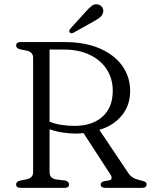

<svg xmlns="http://www.w3.org/2000/svg" viewBox="-20 -902 724 922"><path d="M605 -465Q605 -396.5 565 -347.5Q525 -298.5 457 -278.5L596.5 -70.5Q606 -56.5 619 -48.8Q632 -41 650.5 -37Q671 -32.5 677.5 -28.2Q684 -24 684 -16.5Q684 0 661.5 0H485.5Q463.5 0 463.5 -16.5Q463.5 -27.5 480.5 -32L502.5 -35.5Q525.5 -40 510 -64.5L381 -263Q363 -260.5 347 -260.5Q313.5 -260.5 279.5 -265.8Q245.5 -271 218 -281.5V-75Q218 -46 248.5 -40.5L293.5 -35Q311.5 -30 311.5 -16.5Q311.5 0 290 0H79.5Q57.5 0 57.5 -16.5Q57.5 -30 77 -35L107.5 -41Q139 -47.5 139 -75V-625Q139 -652.5 107.5 -659L77 -665Q57.5 -670 57.5 -683.5Q57.5 -700 79.5 -700H288Q389 -700 459.8 -669Q530.5 -638 567.8 -585Q605 -532 605 -465ZM218 -664V-317.5Q245 -306.5 277.2 -302Q309.5 -297.5 336.5 -297.5Q423.5 -297.5 472.5 -342Q521.5 -386.5 521.5 -466Q521.5 -523 493.2 -567.8Q465 -612.5 412.2 -638.2Q359.5 -664 286 -664ZM390 -844Q407 -863.5 421 -874.2Q435 -885 452.5 -880Q466.5 -876 472.5 -864.2Q478.5 -852.5 474.5 -840.5Q471 -827 459 -817.8Q447 -808.5 429.5 -799L332 -744.5Q321 -739 314.5 -746.5Q311 -750.5 312.8 -755.2Q314.5 -760 318 -764.5Z"/></svg>

Font: Fraunces 9pt Soft Light
Style: Regular
Weight: 300
Version: Version 1.000;[0bf87f6ff]